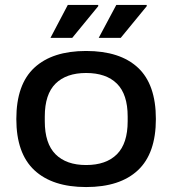

<svg xmlns="http://www.w3.org/2000/svg" viewBox="-20 -744 697 776"><path d="M184 -591 254 -724H377V-719L272 -591ZM379 -591 450 -724H573V-719L468 -591ZM328 12Q192 12 119 -56Q46 -124 46 -263Q46 -403 119 -470.5Q192 -538 328 -538Q465 -538 537.5 -470.5Q610 -403 610 -263Q610 -124 537.5 -56Q465 12 328 12ZM328 -77Q409 -77 452.5 -120.5Q496 -164 496 -254V-273Q496 -363 452.5 -406Q409 -449 328 -449Q248 -449 204.5 -406Q161 -363 161 -273V-254Q161 -164 204.5 -120.5Q248 -77 328 -77Z"/></svg>

Font: Archivo SemiExpanded Medium
Style: Regular
Weight: 500
Width: 6
Designer: Hector Gatti
Foundry: Omnibus-Type
Version: Version 2.001; ttfautohint (v1.8.3)